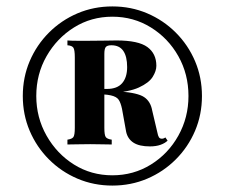

<svg xmlns="http://www.w3.org/2000/svg" viewBox="-20 -802 700 598"><path d="M330 -782Q388 -782 438.5 -760.5Q489 -739 527.5 -700.5Q566 -662 587.5 -611.5Q609 -561 609 -503Q609 -445 587.5 -394.5Q566 -344 527.5 -305.5Q489 -267 438.5 -245.5Q388 -224 330 -224Q272 -224 221.5 -245.5Q171 -267 132.5 -305.5Q94 -344 72.5 -394.5Q51 -445 51 -503Q51 -561 72.5 -611.5Q94 -662 132.5 -700.5Q171 -739 221.5 -760.5Q272 -782 330 -782ZM265 -524Q299 -524 313.5 -523Q328 -522 335.5 -520.5Q343 -519 354 -517Q409 -513 429 -499.5Q449 -486 454 -458L470 -390Q472 -379 475 -374.5Q478 -370 484 -370Q490 -370 495 -374L502 -364Q494 -356 480 -351Q466 -346 447 -346Q414 -346 396 -357.5Q378 -369 373 -391L360 -463Q356 -482 349.5 -491.5Q343 -501 325 -505Q307 -509 267 -509ZM330 -750Q264 -750 210.5 -716.5Q157 -683 125 -627Q93 -571 93 -503Q93 -436 125 -379.5Q157 -323 210.5 -289.5Q264 -256 330 -256Q396 -256 450 -289.5Q504 -323 535.5 -379.5Q567 -436 567 -503Q567 -571 535.5 -627Q504 -683 450 -716.5Q396 -750 330 -750ZM343 -676Q411 -676 439 -655.5Q467 -635 467 -597Q467 -581 455.5 -562.5Q444 -544 412.5 -529.5Q381 -515 321 -512L260 -509Q260 -509 260 -517Q260 -525 260 -525H313Q345 -525 360.5 -543Q376 -561 376 -593Q376 -626 364 -643.5Q352 -661 327 -661Q314 -661 309.5 -655.5Q305 -650 305 -634V-404Q305 -381 309.5 -375Q314 -369 328 -367V-352Q315 -352 297.5 -352.5Q280 -353 261 -353Q240 -353 220.5 -352.5Q201 -352 190 -352V-367Q204 -369 208.5 -375Q213 -381 213 -404V-623Q213 -647 208.5 -653.5Q204 -660 190 -661V-676Q201 -675 220 -675Q239 -675 257 -675Q285 -675 309 -675.5Q333 -676 343 -676Z"/></svg>

Font: Playfair Display ExtraBold
Style: Regular
Weight: 800
Designer: Claus Eggers Sørensen
Foundry: Claus Eggers Sørensen
Version: Version 1.203